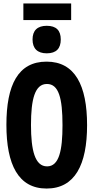

<svg xmlns="http://www.w3.org/2000/svg" viewBox="-20 -1081 540 1109"><path d="M115 -965H391V-1061H115ZM250 -773C306 -773 331 -802 331 -853C331 -905 305 -932 250 -932C196 -932 168 -905 168 -853C168 -800 197 -773 250 -773ZM249 8C413 8 483 -130 483 -358C483 -588 413 -725 249 -725C84 -725 17 -590 17 -360C17 -130 86 8 249 8ZM252 -120C182 -120 159 -212 159 -359C159 -507 181 -596 251 -596C319 -596 341 -515 341 -358C341 -214 322 -120 252 -120Z"/></svg>

Font: Noto Sans Mono ExtraCondensed ExtraBold
Style: Regular
Weight: 800
Width: 2
Designer: Monotype Design Team
Foundry: Monotype Imaging Inc.
Version: Version 2.014